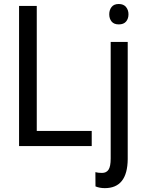

<svg xmlns="http://www.w3.org/2000/svg" viewBox="-20 -741 739 974"><path d="M166.5 -76.7V-710.9H76.7V0H445.3V-76.7ZM627.9 -528.3H541.5V63C541.5 90 537.8 109 530.5 119.9C523.2 130.8 512.2 136.2 497.6 136.2C483.9 136.2 472.7 134.9 463.9 132.3L464.4 204.6C478.4 210.4 494.1 213.4 511.7 213.4C588.2 213.4 627 164.4 627.9 66.4ZM631.8 -668.5C631.8 -682.8 627.7 -695.1 619.4 -705.3C611.1 -715.6 598.8 -720.7 582.5 -720.7C566.2 -720.7 554.1 -715.7 546.1 -705.6C538.2 -695.5 534.2 -683.1 534.2 -668.5C534.2 -653.8 538.2 -641.6 546.1 -631.8C554.1 -622.1 566.2 -617.2 582.5 -617.2C599.1 -617.2 611.5 -622.1 619.6 -631.8C627.8 -641.6 631.8 -653.8 631.8 -668.5Z"/></svg>

Font: Roboto Condensed
Style: Regular
Weight: 400
Designer: Google
Version: Version 2.134; 2016